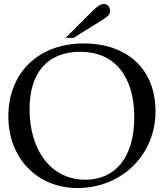

<svg xmlns="http://www.w3.org/2000/svg" viewBox="-20 -928 825 968"><path d="M402 -709C174 -709 22 -561 22 -341C22 -131 168 20 370 20C594 20 764 -147 764 -367C764 -577 624 -709 402 -709ZM385 -667C556 -667 657 -545 657 -337C657 -139 565 -22 410 -22C242 -22 129 -164 129 -378C129 -563 221 -667 385 -667ZM311 -737H351L495 -827C528 -848 535 -856 535 -874C535 -893 521 -908 504 -908C489 -908 471 -897 449 -875Z"/></svg>

Font: Asana Math
Style: Regular
Weight: 400
Version: Version 000.958